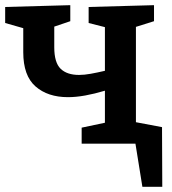

<svg xmlns="http://www.w3.org/2000/svg" viewBox="-20 -556 664 743"><path d="M576 -62V0H296V-62L386 -81V-205Q346 -193 310 -186.5Q274 -180 243 -180Q165 -180 117.5 -221.5Q70 -263 70 -354V-447L0 -467V-529L252 -536V-474L190 -453V-373Q190 -314 214.5 -290Q239 -266 286 -266Q306 -266 331 -270.5Q356 -275 386 -282V-451L323 -467V-529L576 -536V-474L506 -452V-82ZM427 -98 607 -64 608 167H531L504 -1L445 0Z"/></svg>

Font: Bitter SemiBold
Style: Regular
Weight: 600
Designer: Sol Matas, and Bitter project Authors
Foundry: Sol Matas
Version: Version 2.001